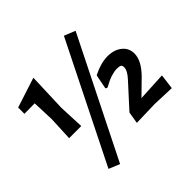

<svg xmlns="http://www.w3.org/2000/svg" viewBox="-211 -964 1290 1290"><g transform="rotate(-45 433.5 -319.5)"><path d="M222.7 -703.1Q220.7 -634.8 212.9 -428.7Q214.8 -382.8 220.7 -246.1Q192.4 -246.1 105.5 -246.1Q107.4 -289.1 113.3 -418Q111.3 -457 107.4 -575.2Q82 -575.2 8.8 -574.2Q8.8 -588.9 8.8 -633.8Q62.5 -651.4 222.7 -703.1ZM704.1 -322.3Q704.1 -337.9 695.3 -343.8Q686.5 -349.6 662.1 -349.6Q637.7 -349.6 603.5 -338.9Q570.3 -328.1 530.3 -304.7Q528.3 -304.7 524.4 -304.7Q521.5 -306.6 514.6 -310.5Q519.5 -335.9 534.2 -411.1Q535.2 -412.1 537.1 -415Q613.3 -453.1 676.8 -453.1Q740.2 -453.1 779.3 -420.9Q818.4 -389.6 818.4 -337.9Q818.4 -271.5 745.1 -196.3Q710 -162.1 639.6 -92.8Q691.4 -95.7 844.7 -103.5Q841.8 -77.1 831.1 3.9Q792 2.9 675.8 -2Q631.8 -1 500 2.9Q503.9 -17.6 513.7 -81.1Q550.8 -122.1 663.1 -245.1Q704.1 -289.1 704.1 -322.3ZM224.6 119.1Q205.1 111.3 146.5 86.9Q251 -124 567.4 -757.8Q586.9 -750 646.5 -725.6Q541 -514.6 224.6 119.1Z"/></g></svg>

Font: Acme Polish
Style: Regular
Weight: 400
Designer: Juan Pablo del Peral
Version: Version 1.002